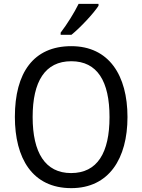

<svg xmlns="http://www.w3.org/2000/svg" viewBox="-20 -964 736 994"><path d="M490 -934V-944H387C365 -899 327 -838 294 -795V-784H350C395 -820 465 -895 490 -934ZM640 -358C640 -574 544 -725 349 -725C153 -725 57 -587 57 -359C57 -145 147 10 349 10C544 10 640 -143 640 -358ZM149 -358C149 -542 213 -647 349 -647C484 -647 547 -543 547 -358C547 -173 484 -68 348 -68C214 -68 149 -174 149 -358Z"/></svg>

Font: Noto Sans Lao SemiCondensed
Style: Regular
Weight: 400
Width: 4
Designer: Monotype Design Team
Foundry: Monotype Imaging Inc.
Version: Version 2.004